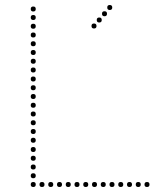

<svg xmlns="http://www.w3.org/2000/svg" viewBox="-20 -752 631 768"><path d="M356 -638Q346 -638 346 -648Q346 -658 356 -658Q366 -658 366 -648Q366 -638 356 -638ZM377 -662Q367 -662 367 -672Q367 -682 377 -682Q387 -682 387 -672Q387 -662 377 -662ZM398 -687Q388 -687 388 -697Q388 -707 398 -707Q408 -707 408 -697Q408 -687 398 -687ZM419 -712Q409 -712 409 -722Q409 -732 419 -732Q429 -732 429 -722Q429 -712 419 -712ZM113 -706Q103 -706 103 -716Q103 -726 113 -726Q123 -726 123 -716Q123 -706 113 -706ZM113 -672Q103 -672 103 -682Q103 -692 113 -692Q123 -692 123 -682Q123 -672 113 -672ZM113 -637Q103 -637 103 -647Q103 -657 113 -657Q123 -657 123 -647Q123 -637 113 -637ZM113 -602Q103 -602 103 -612Q103 -622 113 -622Q123 -622 123 -612Q123 -602 113 -602ZM113 -567Q103 -567 103 -577Q103 -587 113 -587Q123 -587 123 -577Q123 -567 113 -567ZM113 -532Q103 -532 103 -542Q103 -552 113 -552Q123 -552 123 -542Q123 -532 113 -532ZM113 -497Q103 -497 103 -507Q103 -517 113 -517Q123 -517 123 -507Q123 -497 113 -497ZM113 -462Q103 -462 103 -472Q103 -482 113 -482Q123 -482 123 -472Q123 -462 113 -462ZM113 -426Q103 -426 103 -436Q103 -446 113 -446Q123 -446 123 -436Q123 -426 113 -426ZM113 -391Q103 -391 103 -401Q103 -411 113 -411Q123 -411 123 -401Q123 -391 113 -391ZM113 -356Q103 -356 103 -366Q103 -376 113 -376Q123 -376 123 -366Q123 -356 113 -356ZM113 -321Q103 -321 103 -331Q103 -341 113 -341Q123 -341 123 -331Q123 -321 113 -321ZM113 -286Q103 -286 103 -296Q103 -306 113 -306Q123 -306 123 -296Q123 -286 113 -286ZM113 -251Q103 -251 103 -261Q103 -271 113 -271Q123 -271 123 -261Q123 -251 113 -251ZM113 -216Q103 -216 103 -226Q103 -236 113 -236Q123 -236 123 -226Q123 -216 113 -216ZM113 -181Q103 -181 103 -191Q103 -201 113 -201Q123 -201 123 -191Q123 -181 113 -181ZM113 -144Q103 -144 103 -154Q103 -164 113 -164Q123 -164 123 -154Q123 -144 113 -144ZM113 -109Q103 -109 103 -119Q103 -129 113 -129Q123 -129 123 -119Q123 -109 113 -109ZM113 -74Q103 -74 103 -84Q103 -94 113 -94Q123 -94 123 -84Q123 -74 113 -74ZM113 -39Q103 -39 103 -49Q103 -59 113 -59Q123 -59 123 -49Q123 -39 113 -39ZM113 -4Q103 -4 103 -14Q103 -24 113 -24Q123 -24 123 -14Q123 -4 113 -4ZM148 -4Q138 -4 138 -14Q138 -24 148 -24Q158 -24 158 -14Q158 -4 148 -4ZM183 -4Q173 -4 173 -14Q173 -24 183 -24Q193 -24 193 -14Q193 -4 183 -4ZM218 -4Q208 -4 208 -14Q208 -24 218 -24Q228 -24 228 -14Q228 -4 218 -4ZM253 -4Q243 -4 243 -14Q243 -24 253 -24Q263 -24 263 -14Q263 -4 253 -4ZM288 -4Q278 -4 278 -14Q278 -24 288 -24Q298 -24 298 -14Q298 -4 288 -4ZM323 -4Q313 -4 313 -14Q313 -24 323 -24Q333 -24 333 -14Q333 -4 323 -4ZM358 -4Q348 -4 348 -14Q348 -24 358 -24Q368 -24 368 -14Q368 -4 358 -4ZM393 -4Q383 -4 383 -14Q383 -24 393 -24Q403 -24 403 -14Q403 -4 393 -4ZM428 -4Q418 -4 418 -14Q418 -24 428 -24Q438 -24 438 -14Q438 -4 428 -4ZM463 -4Q453 -4 453 -14Q453 -24 463 -24Q473 -24 473 -14Q473 -4 463 -4ZM498 -4Q488 -4 488 -14Q488 -24 498 -24Q508 -24 508 -14Q508 -4 498 -4ZM533 -4Q523 -4 523 -14Q523 -24 533 -24Q543 -24 543 -14Q543 -4 533 -4ZM568 -4Q558 -4 558 -14Q558 -24 568 -24Q578 -24 578 -14Q578 -4 568 -4Z"/></svg>

Font: Raleway Dots 
Style: Regular
Weight: 400
Version: Version 1.000